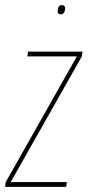

<svg xmlns="http://www.w3.org/2000/svg" viewBox="-31 -732 343 752"><path d="M-11 0 -9 -18 270 -511H76L79 -530H292L290 -512L11 -19H231L228 0ZM206 -676Q195 -676 195 -687Q195 -697 198.5 -704.5Q202 -712 211 -712Q224 -712 224 -699Q224 -690 220 -683Q216 -676 206 -676Z"/></svg>

Font: Georama Condensed Thin
Style: Italic
Weight: 100
Width: 3
Italic angle: -9°
Designer: Jean-Baptiste Levee
Foundry: Production Type
Version: Version 1.000